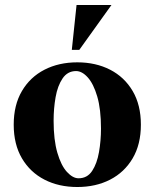

<svg xmlns="http://www.w3.org/2000/svg" viewBox="-20 -740 620 770"><path d="M290 -490Q364 -490 421.5 -460.5Q479 -431 512 -375Q545 -319 545 -240Q545 -161 512 -105Q479 -49 421.5 -19.5Q364 10 290 10Q216 10 158.5 -19.5Q101 -49 68 -105Q35 -161 35 -240Q35 -319 68 -375Q101 -431 158.5 -460.5Q216 -490 290 -490ZM295 -25Q330 -25 349.5 -54.5Q369 -84 377 -130Q385 -176 385 -224Q385 -302 370 -353Q355 -404 332 -429.5Q309 -455 285 -455Q251 -455 231 -425.5Q211 -396 203 -350.5Q195 -305 195 -256Q195 -179 210 -127.5Q225 -76 248.5 -50.5Q272 -25 295 -25ZM268 -540 287 -720H427L298 -540Z"/></svg>

Font: Brygada 1918
Style: Regular
Weight: 400
Designer: Mateusz Machalski | Borys Kosmynka | Przemek Hoffer
Foundry: NIEPODLEGLA 2018
Version: Version 3.006